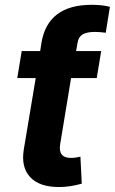

<svg xmlns="http://www.w3.org/2000/svg" viewBox="-20 -754 468 782"><path d="M220.2 7.8Q140.1 7.8 102.5 -33Q64.9 -73.7 77.1 -146.5L125.5 -436H50.3L68.4 -545.9H143.6L148.9 -580.1Q174.8 -734.4 353.5 -734.4Q397.9 -734.4 427.7 -726.1L410.6 -620.6Q399.4 -622.1 388.7 -623Q377.9 -624 367.2 -624Q333.5 -624 316.7 -614Q299.8 -604 295.9 -580.1L290 -545.9H392.1L374 -436H269.5L225.1 -167Q215.8 -110.8 269 -110.8Q277.8 -110.8 288.6 -112.3Q299.3 -113.8 307.6 -115.7L313 -5.9Q264.2 7.8 220.2 7.8Z"/></svg>

Font: Inter
Style: Bold Italic
Weight: 700
Italic angle: -9.39999°
Designer: Rasmus Andersson
Foundry: rsms
Version: Version 4.001;git-9221beed3